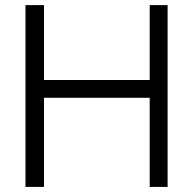

<svg xmlns="http://www.w3.org/2000/svg" viewBox="-20 -734 758 754"><path d="M80.1 0V-713.9H152.8V-419.9H567.9V-713.9H638.2V0H567.9V-350.1H152.8V0Z"/></svg>

Font: Arcon-Regular
Style: Regular
Weight: 400
Designer: M. Zarth
Foundry: martin zarth - visuelle & digitale kommunikation
Version: Version 1.131;PS 001.131;hotconv 1.0.70;makeotf.lib2.5.58329